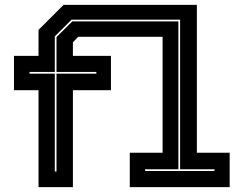

<svg xmlns="http://www.w3.org/2000/svg" viewBox="-20 -770 988 790"><path d="M138.5 0V-399H37.5V-540H138.5V-647L241.5 -750H790V-141.5H925V0H514V-141.5H649V-618.5H302L280 -596V-540H436.5V-399H280V0ZM205.5 -64.5H212.5V-467H376.5V-474H212.5V-617.5L277.5 -682H714V-73.5H577V-66.5H862.5V-73.5H721V-689H274.5L205.5 -620.5V-474H101.5V-467H205.5Z"/></svg>

Font: Tourney ExtraBold
Style: Regular
Weight: 800
Designer: Tyler Finck
Foundry: Etcetera Type Co
Version: Version 1.015